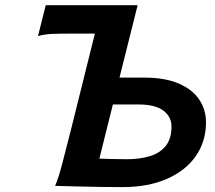

<svg xmlns="http://www.w3.org/2000/svg" viewBox="-20 -726 841 750"><path d="M128.4 -585 158.7 -705.6H517.6L446.8 -422.9H542Q624.5 -422.9 678.2 -399.7Q731.9 -376.5 758.3 -336.9Q784.7 -297.4 784.7 -248.5Q784.7 -173.8 745.1 -116.7Q705.6 -59.6 632.1 -27.3Q558.6 4.9 457.5 4.9Q421.4 4.9 373.5 4.2Q325.7 3.4 278.1 2.2Q230.5 1 195.3 0Q208 -28.8 223.6 -88.4Q239.3 -147.9 257.3 -219.7L350.6 -594.7H247.1Q214.4 -594.7 183.6 -593.5Q152.8 -592.3 128.4 -585ZM420.9 -317.9 368.2 -106.4Q379.9 -106 409.2 -105Q438.5 -104 475.1 -104Q524.9 -104 564.5 -115.7Q604 -127.4 627 -155.5Q649.9 -183.6 649.9 -231.4Q649.9 -270 618.2 -293.9Q586.4 -317.9 521 -317.9Z"/></svg>

Font: Andika
Style: Bold Italic
Weight: 700
Italic angle: -14°
Designer: Victor Gaultney, Annie Olsen, Julie Remington, Don Collingsworth, Eric Hays, Becca Hirsbrunner
Foundry: SIL International
Version: Version 6.101